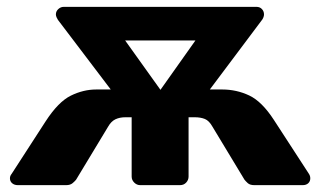

<svg xmlns="http://www.w3.org/2000/svg" viewBox="-20 -540 935 560"><path d="M32 0Q22 0 15.5 -5.5Q9 -11 9 -20Q9 -27 14 -33L113 -186Q150 -243 186.5 -261Q223 -279 261 -279H303L149 -482Q147 -485 145 -489.5Q143 -494 143 -498Q143 -507 150 -513.5Q157 -520 166 -520H728Q738 -520 744 -513.5Q750 -507 750 -498Q750 -494 748.5 -490Q747 -486 745 -483L592 -279H628Q670 -279 707 -261.5Q744 -244 779 -190L881 -33Q885 -27 885 -20Q885 -11 879 -5.5Q873 0 863 0H722Q709 0 702.5 -6Q696 -12 693 -16L600 -170Q590 -188 577.5 -193Q565 -198 548 -198H530V-25Q530 -15 523 -7.5Q516 0 505 0H389Q379 0 371.5 -7.5Q364 -15 364 -25V-198H346Q329 -198 316.5 -192Q304 -186 295 -170L202 -16Q199 -12 192 -6Q185 0 173 0ZM448 -278 550 -422H345Z"/></svg>

Font: Rubik
Style: Bold
Weight: 700
Designer: Hubert and Fischer
Foundry: Hubert and Fischer
Version: Version 2.300;gftools[0.9.30]